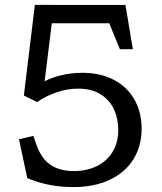

<svg xmlns="http://www.w3.org/2000/svg" viewBox="-20 -750 660 782"><path d="M91 -24.8 57.3 -182.8 116 -196.5 128.3 -160.8Q140.7 -125.2 160.4 -101.5Q180.2 -77.8 210 -65.6Q239.8 -53.3 280.8 -53.3Q332.5 -53.3 373.4 -72.9Q414.3 -92.5 438 -130.5Q461.7 -168.5 461.7 -221.7Q461.7 -266.3 444.3 -304.3Q427 -342.3 390.2 -365.7Q353.3 -389 298.3 -389Q254 -389 209.4 -373.6Q164.8 -358.2 131.2 -334.2L77.2 -361L122 -730.2H200.2L158.3 -391.3L143.7 -409.3Q179.2 -430.8 223.9 -442.2Q268.7 -453.5 314.7 -453.5Q389 -453.5 443.8 -424.8Q498.5 -396 527.7 -344.3Q556.8 -292.7 556.8 -225.3Q556.8 -155 523.3 -101.2Q489.8 -47.5 426.9 -17.8Q364 12 278.3 12Q223.5 12 175.8 1.8Q128.2 -8.3 91 -24.8ZM414 -682.2 444.8 -655.3H141.7L130.3 -730H491L521 -549.7H468.2Z"/></svg>

Font: Monaspace Xenon Var
Style: Regular
Weight: 400
Designer: Riley Cran and the Lettermatic Team
Version: Version 1.000 (Monaspace Xenon Var)